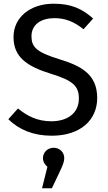

<svg xmlns="http://www.w3.org/2000/svg" viewBox="-20 -721 585 1037"><path d="M270 77C238 77 212 101 212 133C212 152 222 168 236 180L207 296H260L301 210C322 166 327 150 327 133C327 101 302 77 270 77ZM270 -701C143 -701 53 -627 53 -521C53 -414 123 -363 257 -322C374 -286 406 -256 406 -189C406 -106 339 -66 258 -66C183 -66 129 -93 77 -135L25 -77C82 -21 160 12 259 12C414 12 505 -72 505 -192C505 -324 411 -367 301 -401C177 -439 150 -467 150 -525C150 -591 205 -623 274 -623C331 -623 379 -605 431 -563L483 -621C425 -673 365 -701 270 -701Z"/></svg>

Font: Fira Math
Style: Regular
Weight: 400
Designer: Xiangdong Zeng
Foundry: Xiangdong Zeng
Version: Version 0.3.4